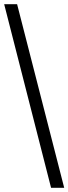

<svg xmlns="http://www.w3.org/2000/svg" viewBox="-20 -780 328 921"><path d="M225 121H288L62 -760H0Z"/></svg>

Font: Noto Serif Yezidi Medium
Style: Regular
Weight: 500
Designer: Dalton Maag Ltd
Foundry: Dalton Maag Ltd
Version: Version 1.001